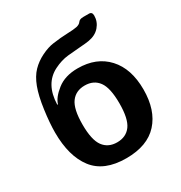

<svg xmlns="http://www.w3.org/2000/svg" viewBox="-175 -864 941 999"><g transform="rotate(-30 295.5 -364.5)"><path d="M41 -292Q41 -347.7 51.5 -424.3Q62 -501 80.3 -549.3Q98.6 -597.7 126.5 -626.5Q154.3 -655.3 193.4 -674.6Q232.4 -693.8 265.6 -698.2Q314.5 -705.1 354.2 -706.3Q394 -707.5 411.6 -711.4Q430.7 -715.8 438.5 -727.5Q446.3 -739.3 468.8 -739.3H502.9Q522 -739.3 522 -717.3Q522 -680.7 497.8 -652.6Q473.6 -624.5 430.7 -617.2Q410.6 -613.8 376.2 -611.6Q341.8 -609.4 300.3 -605Q258.8 -600.6 215.8 -579.1Q127.4 -534.7 123.5 -412.6L127.4 -410.6Q137.2 -446.8 185.1 -484.6Q232.9 -522.5 309.1 -522.5Q421.9 -522.5 486.8 -451.7Q551.8 -380.9 551.8 -256.3Q551.8 -131.8 487.5 -61Q423.3 9.8 296.4 9.8Q163.1 9.8 102.1 -69.8Q41 -149.4 41 -292ZM185.5 -256.3Q185.5 -163.6 214.1 -124.8Q242.7 -85.9 296.4 -85.9Q350.1 -85.9 378.7 -124.8Q407.2 -163.6 407.2 -256.3Q407.2 -349.1 378.7 -387.9Q350.1 -426.8 296.4 -426.8Q242.7 -426.8 214.1 -387.9Q185.5 -349.1 185.5 -256.3Z"/></g></svg>

Font: Istok
Style: Bold
Weight: 700
Designer: Andrey V. Panov
Foundry: Andrey V. Panov
Version: Version 1.0.1